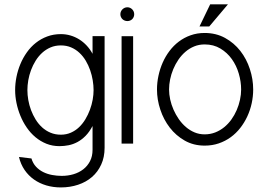

<svg xmlns="http://www.w3.org/2000/svg" viewBox="-20 -653 1226 873"><path d="M455.6 -488.6H400.8V-408.3Q389.8 -429 374.3 -445.6Q358.8 -462.3 340 -474Q321.2 -485.7 300.1 -491.8Q279.1 -497.9 256.7 -497.9Q223.3 -497.9 194.7 -487.2Q166.2 -476.6 143.1 -458.3Q120 -440.1 102.4 -415.3Q84.7 -390.5 72.9 -362.2Q61 -333.9 54.9 -303.4Q48.8 -272.9 48.8 -243.3Q48.8 -215 54.9 -185.1Q61 -155.2 72.6 -127Q84.1 -98.7 101.3 -73.5Q118.5 -48.3 141 -29.4Q163.5 -10.6 190.9 0.5Q218.4 11.5 250.6 11.5Q271.4 11.5 291.9 7.4Q312.5 3.3 332 -7.1Q351.5 -17.5 369 -35.2Q386.5 -53 400.8 -80.1V28.2Q400.8 57.6 389.3 79.7Q377.9 101.9 358.6 116.8Q339.2 131.8 313.8 139.3Q288.5 146.7 260.6 146.7Q238.7 146.7 216.8 142.6Q194.9 138.5 176.4 129.3Q157.8 120.1 143.7 104.9Q129.6 89.8 123 67.5L66.2 60.7Q74.2 94.1 91.8 119.8Q109.4 145.5 134.5 163.2Q159.6 180.9 190.8 190.1Q221.9 199.2 256.7 199.2Q298.6 199.2 335.1 187Q371.5 174.9 398.2 151.8Q424.9 128.7 440.2 95.1Q455.6 61.6 455.6 18.9ZM405.5 -243.3Q405.5 -222.5 401.4 -199.6Q397.3 -176.6 388.9 -154Q380.6 -131.5 368.3 -110.9Q355.9 -90.3 339.5 -74.6Q323.1 -59 302.3 -49.8Q281.5 -40.6 256.7 -40.6Q231 -40.6 209.7 -49.6Q188.3 -58.5 171.5 -73.9Q154.7 -89.2 142.1 -109.5Q129.6 -129.9 121.1 -152.4Q112.7 -175 108.6 -198.4Q104.6 -221.7 104.6 -243.3Q104.6 -264.8 108.6 -288.3Q112.7 -311.7 121.1 -334.3Q129.6 -356.9 142.1 -377.1Q154.7 -397.3 171.6 -412.8Q188.6 -428.3 209.8 -437.4Q231 -446.5 256.7 -446.5Q282.6 -446.5 303.6 -437.4Q324.7 -428.3 341.2 -412.8Q357.8 -397.3 369.9 -377Q382 -356.6 389.9 -334Q397.8 -311.4 401.6 -288Q405.5 -264.5 405.5 -243.3Z M585.3 -488.3H532.8V0H585.3ZM590.2 -588.3Q590.2 -594.8 587.8 -600.5Q585.4 -606.1 581.2 -610.5Q576.9 -614.9 571.3 -617.4Q565.7 -619.9 559.1 -619.9Q552.6 -619.9 546.8 -617.4Q541.1 -614.9 536.6 -610.5Q532.2 -606.1 529.8 -600.5Q527.3 -594.8 527.3 -588.3Q527.3 -581.7 529.8 -575.9Q532.3 -570.1 536.7 -565.9Q541.1 -561.8 546.9 -559.5Q552.8 -557.2 559.1 -557.2Q565.7 -557.2 571.3 -559.5Q576.9 -561.8 581.2 -565.9Q585.4 -570.1 587.8 -575.9Q590.2 -581.7 590.2 -588.3Z M1131.2 -246.1Q1131.2 -293 1116.1 -339Q1101.1 -385 1072.7 -421.5Q1044.3 -457.9 1003.3 -480.5Q962.2 -503.1 910.4 -503.1Q876.2 -503.1 846.8 -492.6Q817.4 -482.2 793.4 -464.1Q769.4 -446 750.9 -421.5Q732.3 -396.9 719.7 -368.3Q707.1 -339.7 700.5 -308.5Q693.8 -277.3 693.8 -246.1Q693.8 -200.2 708.9 -154.7Q723.9 -109.1 752 -72.7Q780.1 -36.3 820.1 -13.6Q860.2 9.1 910.5 9.1Q945.1 9.1 974.8 -1.1Q1004.5 -11.3 1029 -29.1Q1053.6 -47 1072.5 -71.3Q1091.4 -95.5 1104.6 -124Q1117.8 -152.5 1124.5 -183.7Q1131.2 -214.8 1131.2 -246.1ZM1076.4 -246Q1076.4 -223.1 1071.2 -199.1Q1066 -175 1056.2 -152.3Q1046.4 -129.5 1032.1 -109.6Q1017.8 -89.7 999.3 -74.6Q980.9 -59.6 958.5 -50.8Q936 -42.1 910.5 -42.1Q885.9 -42.1 864.5 -51.1Q843.1 -60.1 825.1 -75.6Q807.1 -91.1 792.9 -111.5Q778.8 -131.9 768.9 -154.5Q759 -177.1 753.8 -200.7Q748.7 -224.4 748.7 -246.1Q748.7 -268.4 753.5 -292Q758.3 -315.7 767.8 -338.5Q777.3 -361.3 791.2 -381.7Q805.1 -402 823.1 -417.5Q841.1 -433 863 -442Q884.9 -451 910.5 -451Q951.2 -451 982.1 -432.3Q1013.1 -413.7 1034.1 -384.3Q1055.1 -355 1065.7 -318.4Q1076.4 -281.9 1076.4 -246ZM887.1 -532.7H931.5L1016.5 -633.4H935.7Z"/></svg>

Font: SaysetthaMai Thin
Style: Regular
Weight: 100
Designer: John M. Durdin
Foundry: Lao Script for Windows
Version: Version 1.101